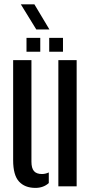

<svg xmlns="http://www.w3.org/2000/svg" viewBox="-20 -886 436 913"><path d="M42.5 -124V-600H129.5V-117Q129.5 -86.5 141.5 -72.5Q153.5 -58.5 179.5 -58.5Q196 -58.5 212 -66V-15.5Q186.5 7.5 148.5 7.5Q98 7.5 70.2 -23Q42.5 -53.5 42.5 -124ZM257.5 0V-600H344.5V0ZM214 -640V-706H279.5V-640ZM106 -640V-706H171.5V-640ZM152.5 -746 79 -865.5H143.5L215 -746Z"/></svg>

Font: Big Shoulders Stencil Display Thin SemiBold
Style: Regular
Weight: 600
Version: Version 2.001